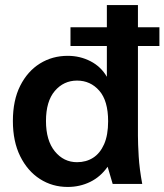

<svg xmlns="http://www.w3.org/2000/svg" viewBox="-20 -728 651 760"><path d="M248 12Q187 12 138 -19.5Q89 -51 60 -109.5Q31 -168 31 -249Q31 -331 60 -388.5Q89 -446 138 -476.5Q187 -507 248 -507Q297 -507 338.5 -485.5Q380 -464 403 -424V-546H259V-620H403V-708H526V-620H611V-546H526V-191Q526 -159 529 -109Q532 -59 543 0H426L406 -68Q378 -28 337 -8Q296 12 248 12ZM285 -86Q321 -86 348.5 -103.5Q376 -121 392 -157Q408 -193 408 -248Q408 -329 373 -369Q338 -409 285 -409Q232 -409 197 -368Q162 -327 162 -249Q162 -172 197 -129Q232 -86 285 -86Z"/></svg>

Font: Atkinson Hyperlegible Next SemiBold
Style: Regular
Weight: 600
Designer: Elliott Scott, Megan Eiswerth, Linus Boman, Theodore Petrosky, Letters from Sweden
Foundry: Applied Design Works, Letters from Sweden
Version: Version 2.001